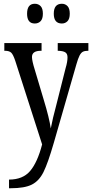

<svg xmlns="http://www.w3.org/2000/svg" viewBox="-20 -765 490 1021"><path d="M28 190Q101 190 140 144.5Q179 99 204 3L61 -442Q50 -475 39.5 -485Q29 -495 6 -495H3V-536H201V-495H198Q150 -495 150 -462Q150 -442 165 -394L213 -233Q242 -138 250 -82Q260 -135 279 -205L329 -403Q339 -436 339 -460Q339 -479 327.5 -486.5Q316 -494 290 -495H287V-536H450V-495H448Q431 -495 421 -490Q411 -485 403 -469.5Q395 -454 386 -422L266 -5Q235 102 211.5 149.5Q188 197 149.5 216.5Q111 236 37 236H28ZM124 -692Q124 -745 165 -745Q184 -745 196 -732.5Q208 -720 208 -692Q208 -665 196 -652.5Q184 -640 165 -640Q124 -640 124 -692ZM266 -692Q266 -745 309 -745Q327 -745 339 -732.5Q351 -720 351 -692Q351 -665 339 -652.5Q327 -640 309 -640Q266 -640 266 -692Z"/></svg>

Font: Noto Serif Cond
Style: Regular
Weight: 400
Width: 3
Designer: Monotype Design Team
Foundry: Monotype Imaging Inc.
Version: Version 1.001